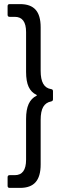

<svg xmlns="http://www.w3.org/2000/svg" viewBox="-20 -794 292 935"><path d="M27 121Q17 121 17 111V69Q17 59 27 59H52Q107 59 107 -16V-215Q107 -260 119.5 -287.5Q132 -315 158 -328Q160 -329 160 -330Q160 -331 158 -332Q132 -344 119.5 -371Q107 -398 107 -444V-638Q107 -712 52 -712H27Q17 -712 17 -722V-764Q17 -774 27 -774H78Q129 -774 153.5 -746.5Q178 -719 178 -661V-449Q178 -408 190.5 -386Q203 -364 229 -360Q238 -359 238 -350V-310Q238 -302 229 -300Q203 -295 190.5 -273.5Q178 -252 178 -210V7Q178 65 153.5 93Q129 121 78 121Z"/></svg>

Font: Barlow Condensed
Style: Regular
Weight: 400
Width: 3
Designer: Jeremy Tribby
Foundry: Tribby Type
Version: Version 1.500